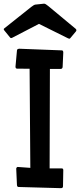

<svg xmlns="http://www.w3.org/2000/svg" viewBox="-46 -1006 430 1030"><path d="M285.6 -102.5Q293.5 -102.5 293.5 -93.3L292 -6.3Q292 3.4 280.3 3.4L53.7 -2.9Q45.4 -2.9 44.9 -14.6L41 -101.1Q42 -108.9 48.8 -110.4L116.7 -105.5L112.8 -637.2L45.9 -637.7Q37.1 -637.7 37.1 -648.4L44.9 -734.4Q45.4 -740.2 48.1 -741.9Q50.8 -743.7 56.6 -744.6L284.7 -735.8Q290 -735.4 291.5 -733.2Q293 -731 293.5 -724.6L290 -647Q289.1 -636.2 278.8 -636.2H221.7L220.2 -102.5ZM122.1 -969.2Q136.2 -980.5 144 -981.4L190.4 -986.3Q198.2 -986.3 212.9 -973.6L360.4 -851.1Q363.8 -847.7 363.8 -844Q363.8 -840.3 360.8 -836.9L331.1 -801.3Q328.6 -798.3 325.9 -798.3Q323.2 -798.3 319.3 -800.3L163.1 -877.9L18.1 -802.7Q16.1 -801.8 13.2 -801.8Q10.3 -801.8 7.3 -805.7L-22.9 -842.8Q-25.9 -846.7 -25.9 -849.1Q-25.9 -851.6 -23.4 -853.5Z"/></svg>

Font: Wellfleet
Style: Regular
Weight: 400
Designer: Riccardo De Franceschi
Foundry: Riccardo De Franceschi
Version: Version 1.002